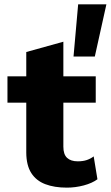

<svg xmlns="http://www.w3.org/2000/svg" viewBox="-20 -850 508 880"><path d="M270.4 -658.8V-177.6Q270.4 -142.4 287.5 -126.5Q304.6 -110.6 336.4 -110.6Q360 -110.6 377.4 -116.4Q394.8 -122.2 409.4 -133.2L426.6 -28.4Q402.4 -10.4 364 -0.2Q325.6 10 286.4 10Q229.2 10 187.5 -5.9Q145.8 -21.8 123.3 -57Q100.8 -92.2 100.4 -150.4V-611.6ZM418.8 -500V-379.4H14.2V-500ZM467.6 -830 414.6 -591H317L338.2 -830Z"/></svg>

Font: Work Sans
Style: Regular
Weight: 400
Designer: Wei Huang
Foundry: Wei Huang
Version: Version 2.006; ttfautohint (v1.8.1.43-b0c9)